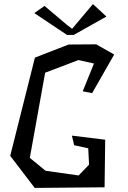

<svg xmlns="http://www.w3.org/2000/svg" viewBox="-20 -919 629 940"><path d="M30 0ZM332 -255 495 -235 492 -2 150 1 30 -156 151 -637 316 -701 451 -702 539 -652 431 -463 385 -472 440 -608 364 -625 201 -563 126 -146 203 -83 365 -60 416 -113 412 -193 343 -208ZM308 -797 333 -778 435 -899 501 -838 341 -748H308L148 -855L198 -890Z"/></svg>

Font: Underdog
Style: Regular
Weight: 400
Designer: Sergey Steblina
Foundry: Sergey Steblina, Jovanny Lemonad
Version: Version 1.001; ttfautohint (v0.9)